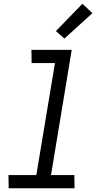

<svg xmlns="http://www.w3.org/2000/svg" viewBox="-20 -1000 540 1020"><path d="M376 0H26L25 -70H173L272 -665H148L147 -735H361L251 -70H375ZM322 -795 277 -835 418 -980 471 -930Z"/></svg>

Font: Iosevka Term Curly Oblique
Style: Regular
Weight: 400
Italic angle: -9°
Designer: Belleve Invis
Foundry: Belleve Invis
Version: Version 32.3.0